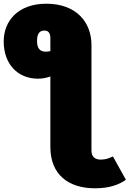

<svg xmlns="http://www.w3.org/2000/svg" viewBox="-30 -787 700 1037"><path d="M580 58C556 69 540 75 513 75C482 75 464 58 464 27V-544C464 -668 381 -767 220 -767C70 -767 -10 -676 -10 -563C-10 -443 64 -362 175 -362C201 -362 223 -367 242 -374V7C242 156 340 230 483 230C560 230 612 211 650 184ZM217 -508C187 -508 170 -524 170 -566C170 -605 184 -622 209 -622C233 -622 242 -607 242 -580V-511C234 -509 226 -508 217 -508Z"/></svg>

Font: Fira Sans Ultra
Style: Regular
Weight: 950
Designer: Carrois Corporate & Edenspiekermann AG
Foundry: Carrois Corporate GbR & Edenspiekermann AG
Version: Version 4.203;PS 004.203;hotconv 1.0.88;makeotf.lib2.5.64775